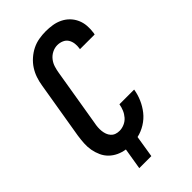

<svg xmlns="http://www.w3.org/2000/svg" viewBox="-263 -821 1025 1025"><g transform="rotate(-45 250.0 -308.0)"><path d="M141 127 161 6Q135 2 112.5 -8.5Q90 -19 72.5 -36Q55 -53 44.5 -76Q34 -99 29.5 -123.5Q25 -148 26.5 -174.5Q28 -201 32 -228L86 -552Q90 -578 98.5 -603Q107 -628 121.5 -650.5Q136 -673 157 -691.5Q178 -710 202 -722Q226 -734 252.5 -738.5Q279 -743 304 -743Q330 -743 355 -739Q380 -735 402.5 -724Q425 -713 442 -695.5Q459 -678 469 -655.5Q479 -633 481 -607.5Q483 -582 479 -555L477 -546H366L367 -551Q370 -569 367.5 -587Q365 -605 356 -619Q347 -633 330.5 -640Q314 -647 296 -647Q276 -647 257 -637.5Q238 -628 225 -611.5Q212 -595 206 -575.5Q200 -556 197 -537L143 -212Q140 -198 139 -183.5Q138 -169 139.5 -155.5Q141 -142 145.5 -129.5Q150 -117 159 -107Q168 -97 180.5 -92.5Q193 -88 208 -88Q226 -88 244.5 -96Q263 -104 276 -119Q289 -134 296.5 -152Q304 -170 307 -188V-189H418V-188Q413 -156 399.5 -125Q386 -94 365 -67.5Q344 -41 314 -22.5Q284 -4 252 3L232 127Z"/></g></svg>

Font: Iosevka Term Curly Oblique
Style: Bold
Weight: 700
Italic angle: -9°
Designer: Belleve Invis
Foundry: Belleve Invis
Version: Version 32.3.0